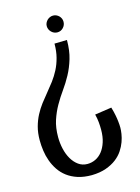

<svg xmlns="http://www.w3.org/2000/svg" viewBox="-119 -583 667 918"><g transform="rotate(-15 214.5 -123.5)"><path d="M194.8 -475.1Q194.8 -483.4 198.2 -490.7Q201.7 -498 207.3 -503.7Q212.9 -509.3 220.5 -512.7Q228 -516.1 236.8 -516.1Q245.6 -516.1 252.9 -512.7Q260.3 -509.3 265.9 -503.7Q271.5 -498 274.7 -490.7Q277.8 -483.4 277.8 -475.1Q277.8 -458 265.9 -445.6Q253.9 -433.1 236.8 -433.1Q228 -433.1 220.5 -436.5Q212.9 -439.9 207.3 -445.6Q201.7 -451.2 198.2 -458.7Q194.8 -466.3 194.8 -475.1ZM271 -386.2Q271 -334 259 -294.2Q247.1 -254.4 229.2 -221.4Q211.4 -188.5 190.4 -159.2Q169.4 -129.9 151.6 -98.6Q133.8 -67.4 121.8 -31.2Q109.9 4.9 109.9 51.8Q109.9 81.5 116.5 110.1Q123 138.7 136.2 161.4Q149.4 184.1 168.7 198Q188 211.9 212.9 211.9Q233.9 211.9 252.9 202.9Q272 193.8 286.4 175.8Q300.8 157.7 309.3 131.3Q317.9 105 317.9 69.8Q317.9 52.7 316.2 33.4Q314.5 14.2 309.1 -6.8L392.1 -19Q398.4 2 402.1 20.8Q405.8 39.6 407.2 53.7Q409.2 70.3 409.2 85Q409.2 97.2 406.5 115.2Q403.8 133.3 396.5 153.6Q389.2 173.8 376 193.8Q362.8 213.9 341.6 230.2Q320.3 246.6 290.3 257.3Q260.3 268.1 219.2 269Q179.7 269 149.9 259.3Q120.1 249.5 98.1 232.9Q76.2 216.3 61.3 194.1Q46.4 171.9 37.4 146.7Q28.3 121.6 24.7 95.2Q21 68.8 21 43.9Q21 6.8 29.1 -22.7Q37.1 -52.2 50.3 -77.4Q63.5 -102.5 80.3 -124.8Q97.2 -147 115 -168.2Q132.8 -189.5 149.7 -211.9Q166.5 -234.4 179.7 -260Q192.9 -285.6 200.9 -316.2Q209 -346.7 209 -384.8Z"/></g></svg>

Font: Englebert
Style: Regular
Weight: 400
Designer: Astigmatic (AOETI)
Foundry: Astigmatic (AOETI)
Version: Version 1.000